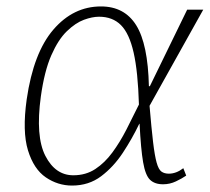

<svg xmlns="http://www.w3.org/2000/svg" viewBox="-20 -566 652 597"><path d="M204 11Q160 11 122.5 -14.5Q85 -40 67 -98.5Q49 -157 63 -257Q84 -402 146 -474Q208 -546 294 -546Q367 -546 403.5 -487.5Q440 -429 443 -298H446L562 -536H612L445 -237Q451 -166 456 -124Q461 -82 467 -60.5Q473 -39 482 -32.5Q491 -26 505 -26Q528 -26 550 -43L559 -20Q546 -11 527 -2Q508 7 487 7Q461 7 446.5 -7Q432 -21 425 -61.5Q418 -102 414 -181H413Q391 -135 362 -91Q333 -47 294.5 -18Q256 11 204 11ZM208 -21Q247 -21 276.5 -40.5Q306 -60 329.5 -92Q353 -124 373 -163Q393 -202 412 -241Q409 -343 395.5 -402.5Q382 -462 356 -488Q330 -514 288 -514Q267 -514 241 -504.5Q215 -495 188 -469Q161 -443 139.5 -394Q118 -345 107 -266Q90 -142 121 -81.5Q152 -21 208 -21Z"/></svg>

Font: Noto Serif ExtraLight
Style: Italic
Weight: 200
Italic angle: -12°
Designer: Monotype Design Team
Foundry: Monotype Imaging Inc.
Version: Version 2.014; ttfautohint (v1.8.4.7-5d5b)